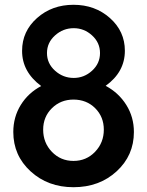

<svg xmlns="http://www.w3.org/2000/svg" viewBox="-20 -780 620 810"><path d="M425.8 -418Q481 -388.2 512.9 -337.2Q544.9 -286.1 544.9 -223.1Q544.9 -124 471.9 -57.1Q398.9 9.8 290 9.8Q182.1 9.8 109.1 -57.1Q36.1 -124 36.1 -223.1Q36.1 -286.1 67.6 -337.2Q99.1 -388.2 153.8 -417Q72.8 -477.1 73.2 -565.9Q73.2 -647.9 136.2 -703.9Q199.2 -759.8 290 -759.8Q380.9 -759.8 443.8 -703.9Q506.8 -647.9 506.8 -565.9Q506.8 -476.1 425.8 -418ZM291 -661.1Q246.1 -661.1 212.2 -630.6Q178.2 -600.1 178.2 -556.2Q178.2 -512.2 212.2 -481.7Q246.1 -451.2 291 -451.2Q335 -451.2 368.4 -481.7Q401.9 -512.2 401.9 -556.2Q401.9 -600.1 368.4 -630.6Q335 -661.1 291 -661.1ZM418 -232.9Q418 -287.1 381.6 -323.5Q345.2 -359.9 290 -359.9Q235.8 -359.9 199 -323.5Q162.1 -287.1 162.1 -232.9Q162.1 -177.7 199 -139.4Q235.8 -101.1 290 -101.1Q344.2 -101.1 381.1 -139.6Q418 -178.2 418 -232.9Z"/></svg>

Font: Oakes Grotesk
Style: SemiBold
Weight: 600
Designer: Samuel Oakes
Foundry: Samuel Oakes
Version: Version 1.0 | wf-rip DC20170320